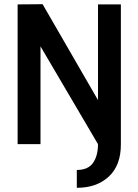

<svg xmlns="http://www.w3.org/2000/svg" viewBox="-20 -687 659 915"><path d="M173 -466V0H64V-666L183 -667L447 -210V-666H556V2Q556 101 498.5 154.5Q441 208 346 208V123Q400 123 423.5 89Q447 55 447 0Z"/></svg>

Font: Epunda Sans SemiBold
Style: Regular
Weight: 600
Designer: Simon Atzbach
Foundry: typofactur
Version: Version 2.204; ttfautohint (v1.8.4.7-5d5b)